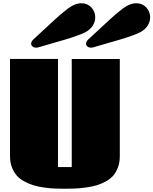

<svg xmlns="http://www.w3.org/2000/svg" viewBox="-20 -1141 943 1180"><path d="M41.5 0ZM188 -901.4Q205.1 -917 249 -957.8Q293 -998.5 317.1 -1020.8Q341.3 -1043 371.8 -1068.1Q402.3 -1093.3 419.4 -1103Q450.7 -1121.1 480.5 -1121.1Q517.1 -1121.1 541.3 -1095.5Q565.4 -1069.8 565.4 -1034.2Q565.4 -1008.8 551.3 -985.4Q537.1 -961.9 508.8 -945.3Q491.2 -935.1 454.1 -921.9Q417 -908.7 383.5 -898.7Q350.1 -888.7 296.4 -873.5Q242.7 -858.4 217.8 -850.6Q210.9 -848.1 202.1 -848.1Q189 -848.1 180.2 -855Q171.4 -861.8 171.4 -872.1Q171.4 -886.7 188 -901.4ZM525.4 -901.4Q542.5 -917 586.4 -957.8Q630.4 -998.5 654.5 -1020.8Q678.7 -1043 709.2 -1068.1Q739.7 -1093.3 756.8 -1103Q788.1 -1121.1 817.9 -1121.1Q854.5 -1121.1 878.7 -1095.5Q902.8 -1069.8 902.8 -1034.2Q902.8 -1008.8 888.7 -985.4Q874.5 -961.9 846.2 -945.3Q828.6 -935.1 791.5 -921.9Q754.4 -908.7 720.9 -898.7Q687.5 -888.7 633.8 -873.5Q580.1 -858.4 555.2 -850.6Q548.3 -848.1 539.6 -848.1Q526.4 -848.1 517.6 -855Q508.8 -861.8 508.8 -872.1Q508.8 -886.7 525.4 -901.4ZM336.4 -114.3H420.9V-778.3H716.3V-180.7Q716.3 -142.6 704.8 -112.1Q693.4 -81.5 675.3 -61Q657.2 -40.5 629.2 -25.4Q601.1 -10.3 573.2 -2Q545.4 6.3 509 11.2Q472.7 16.1 443.4 17.6Q414.1 19 377.9 19Q344.2 19 316.4 17.8Q288.6 16.6 252.4 11.7Q216.3 6.8 188.2 -1.5Q160.2 -9.8 131.6 -24.9Q103 -40 84.2 -60.5Q65.4 -81.1 53.5 -112.1Q41.5 -143.1 41.5 -181.2V-778.8H336.4Z"/></svg>

Font: Coda ExtraBold
Style: Regular
Weight: 800
Version: Version 2.001; ttfautohint (v0.8) -r 50 -G 200 -x